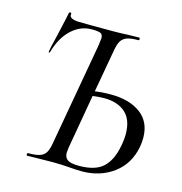

<svg xmlns="http://www.w3.org/2000/svg" viewBox="-99 -743 795 838"><g transform="rotate(15 298.0 -324.5)"><path d="M118 -653Q123 -652 122 -647Q120 -637 128 -631Q136 -625 159 -623Q188 -622 318 -622Q347 -622 391 -624L435 -625Q439 -625 439 -619Q439 -613 435 -613Q401 -613 383.5 -606.5Q366 -600 357 -585Q348 -570 343 -539L309 -348Q340 -353 381 -353Q465 -353 515.5 -315.5Q566 -278 566 -206Q566 -184 562 -164Q547 -85 487 -40.5Q427 4 344 4Q318 4 285 1Q272 0 253 -1Q234 -2 213 -2L141 -1Q124 0 97 0Q93 0 93.5 -6Q94 -12 97 -12Q132 -12 150 -18Q168 -24 177 -38.5Q186 -53 191 -83L273 -546Q277 -574 277 -579Q277 -596 266.5 -601Q256 -606 227 -606Q176 -606 135.5 -568.5Q95 -531 76 -463Q76 -460 71 -460Q67 -460 90 -552Q110 -640 111 -648Q112 -653 118 -653ZM260 -57Q260 -36 274.5 -26Q289 -16 326 -16Q400 -16 435 -49Q470 -82 482 -147Q488 -177 488 -202Q488 -267 453 -298.5Q418 -330 356 -330Q341 -330 305 -326L262 -79Q260 -63 260 -57Z"/></g></svg>

Font: CormorantInfant-MediumItalic
Style: Italic
Weight: 500
Italic angle: -10°
Designer: Christian Thalmann (Catharsis Fonts)
Foundry: Catharsis Fonts
Version: Version 3.303